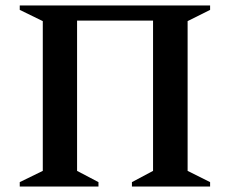

<svg xmlns="http://www.w3.org/2000/svg" viewBox="-20 -680 839 700"><path d="M52 0V-16L136 -57V-603L52 -644V-660H746V-644L664 -603V-57L746 -16V0H461V-16L538 -57V-605H261V-57L339 -16V0Z"/></svg>

Font: Spectral SC SemiBold
Style: Regular
Weight: 600
Designer: Jean-Baptiste Levee
Foundry: Production Type
Version: Version 2.001